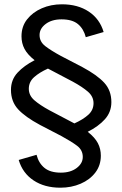

<svg xmlns="http://www.w3.org/2000/svg" viewBox="-20 -700 568 893"><path d="M261 173Q187 173 136 139Q85 105 67 44L150 20Q160 59 187 81Q214 103 263 103Q308 103 336.5 81.5Q365 60 365 30Q365 -2 338.5 -22Q312 -42 266 -67L166 -119Q97 -156 64 -192Q31 -228 31 -282Q31 -329 61.5 -362Q92 -395 141 -420Q108 -446 94 -472.5Q80 -499 80 -531Q80 -577 106 -610Q132 -643 174.5 -661.5Q217 -680 268 -680Q342 -680 393 -646Q444 -612 462 -551L379 -527Q369 -566 342.5 -588Q316 -610 266 -610Q221 -610 192.5 -588.5Q164 -567 164 -537Q164 -506 190.5 -485.5Q217 -465 263 -440L363 -388Q432 -351 465 -315Q498 -279 498 -225Q498 -179 468 -145.5Q438 -112 388 -87Q421 -61 435 -34.5Q449 -8 449 24Q449 69 423.5 102.5Q398 136 355 154.5Q312 173 261 173ZM326 -126Q366 -144 390.5 -166Q415 -188 415 -220Q415 -251 389 -273.5Q363 -296 319 -320L203 -381Q163 -363 138.5 -341Q114 -319 114 -287Q114 -256 140 -233.5Q166 -211 210 -187Z"/></svg>

Font: Atkinson Hyperlegible Next
Style: Regular
Weight: 400
Designer: Elliott Scott, Megan Eiswerth, Linus Boman, Theodore Petrosky, Letters from Sweden
Foundry: Applied Design Works, Letters from Sweden
Version: Version 2.001